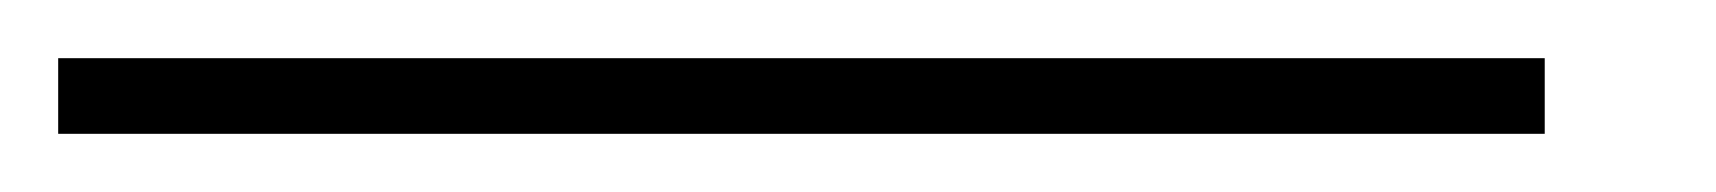

<svg xmlns="http://www.w3.org/2000/svg" viewBox="-20 59 590 66"><path d="M0 79H511V105H0Z"/></svg>

Font: Murecho Thin ExtraLight
Style: Regular
Weight: 250
Version: Version 1.010